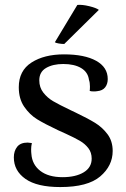

<svg xmlns="http://www.w3.org/2000/svg" viewBox="-20 -744 510 777"><path d="M36 -107Q36 -133 49.5 -150Q63 -167 92 -167Q97 -167 109 -165Q106 -152 106 -140Q106 -128 107 -121Q110 -78 143 -52.5Q176 -27 233 -27Q286 -27 318.5 -46.5Q351 -66 351 -102Q351 -127 337.5 -144.5Q324 -162 303.5 -174Q283 -186 246 -203L215 -217Q160 -243 130 -261.5Q100 -280 78 -312Q56 -344 56 -391Q56 -458 107.5 -491Q159 -524 239 -524Q322 -524 369 -498Q416 -472 416 -424Q416 -404 405.5 -390.5Q395 -377 373 -375Q368 -374 359 -374Q349 -374 343 -376Q344 -381 344 -394Q344 -410 340 -421Q336 -452 308.5 -468.5Q281 -485 236 -485Q194 -485 166.5 -469Q139 -453 139 -419Q139 -390 155.5 -369Q172 -348 195 -334.5Q218 -321 266 -298L285 -289Q335 -265 364.5 -247Q394 -229 415 -201Q436 -173 436 -133Q436 -73 385.5 -30Q335 13 224 13Q130 13 83 -20Q36 -53 36 -107ZM240 -566Q230 -566 218 -568Q206 -570 202 -573L293 -724Q312 -726 341 -719Q370 -712 380 -704Z"/></svg>

Font: Arima Madurai Medium
Style: Regular
Weight: 500
Designer: Joana Correia and Natanael Gama
Foundry: NDISCOVER
Version: Version 1.020